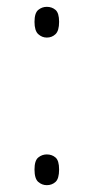

<svg xmlns="http://www.w3.org/2000/svg" viewBox="-20 -537 277 562"><path d="M117 -427Q103 -427 92 -437Q81 -447 81 -473Q81 -499 92 -508Q103 -517 117 -517Q132 -517 142.5 -508Q153 -499 153 -473Q153 -447 142.5 -437Q132 -427 117 -427ZM117 5Q103 5 92 -4.5Q81 -14 81 -41Q81 -67 92 -76Q103 -85 117 -85Q132 -85 142.5 -76Q153 -67 153 -41Q153 -14 142.5 -4.5Q132 5 117 5Z"/></svg>

Font: Noto Serif ExtraLight
Style: Regular
Weight: 200
Designer: Monotype Design Team
Foundry: Monotype Imaging Inc.
Version: Version 2.015; ttfautohint (v1.8.4.7-5d5b)